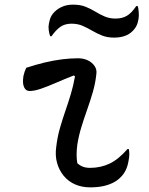

<svg xmlns="http://www.w3.org/2000/svg" viewBox="-20 -793 640 827"><path d="M93 -501Q132 -514 171.5 -523.5Q211 -533 247.5 -537.5Q284 -542 316 -542Q340 -542 358.5 -533Q377 -524 387.5 -508.5Q398 -493 395 -474Q391 -435 380 -397Q369 -359 355.5 -321Q342 -283 330.5 -245.5Q319 -208 313 -170Q310 -146 310 -127Q310 -108 313 -90Q324 -80 337 -75Q350 -70 368 -70Q414 -70 452.5 -88.5Q491 -107 529 -151H535Q537 -140 537 -128Q537 -116 534 -102Q530 -77 521 -59Q512 -41 497 -27Q485 -15 466 -5.5Q447 4 423 9Q399 14 369 14Q333 14 304 1.5Q275 -11 255 -35Q235 -59 226 -90.5Q217 -122 222 -159Q227 -202 238 -240.5Q249 -279 261.5 -315Q274 -351 285 -387.5Q296 -424 303 -464L298 -468Q257 -452 221.5 -436.5Q186 -421 157 -411Q128 -401 107 -401Q91 -401 83.5 -418Q76 -435 81 -466Q83 -475 86 -484Q89 -493 93 -501ZM478 -713Q506 -713 526.5 -725Q547 -737 567 -767H573Q575 -762 576 -755Q577 -748 577.5 -741Q578 -734 578 -725Q578 -712 572.5 -693.5Q567 -675 551 -659Q537 -645 517 -638Q497 -631 471 -631Q442 -631 419.5 -640Q397 -649 377.5 -660.5Q358 -672 336.5 -681.5Q315 -691 288 -691Q259 -691 239.5 -677Q220 -663 202 -637H196Q194 -643 192.5 -649Q191 -655 190 -662.5Q189 -670 189 -678Q190 -692 195 -709.5Q200 -727 215 -742Q229 -756 249 -764.5Q269 -773 295 -773Q326 -773 348.5 -764Q371 -755 390.5 -743Q410 -731 431 -722Q452 -713 478 -713Z"/></svg>

Font: Rec Mono Duotone
Style: Italic
Weight: 400
Italic angle: -10°
Monospace: yes
Version: Version 1.085; ttfautohint (v1.8.4.7-5d5b)